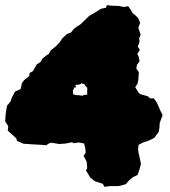

<svg xmlns="http://www.w3.org/2000/svg" viewBox="-48 -633 660 744"><path d="M379 88 357 91 350 79 319 69 302 55 297 47 285 27 290 19 288 -6 276 -29 284 -42 283 -55 278 -77 257 -81 238 -78 231 -82 208 -77 182 -75 151 -80 141 -77 131 -70 109 -72 88 -73 43 -76 18 -87 15 -97 3 -108 -14 -123 -18 -128 -16 -144 -28 -163 -26 -191 -21 -223 -7 -240 -3 -253 10 -278 32 -288 37 -311 45 -322 65 -338 67 -350 80 -358 94 -383 109 -393 116 -405 130 -417 141 -424 149 -438 169 -454 183 -469 194 -485 211 -501 227 -507 238 -521 247 -528 263 -538 285 -559 297 -571 323 -586 343 -599 363 -603 366 -613 383 -611 412 -610 431 -606 449 -609 459 -594 467 -581 473 -577 488 -562 495 -544 488 -526 497 -498 491 -484 493 -473 486 -452 494 -440 484 -424 489 -414 493 -396 483 -382 480 -368 490 -353 488 -323 485 -309 476 -295 490 -273 496 -268 525 -260 533 -252H548L560 -235L574 -203L582 -187L571 -157L570 -140L567 -122L550 -99L541 -94L525 -87L504 -80L496 -75L489 -72L487 -55L489 -40L494 -19L498 2L495 15L490 31L485 45L468 53L453 65L439 81L412 88ZM251 -264H259L265 -263L272 -262L277 -265L285 -266H290V-293L283 -300L280 -305L279 -308L274 -307L269 -311L265 -308L262 -306L257 -305H251L244 -304L245 -301L246 -294H240L238 -289L235 -284V-268L241 -266L245 -265Z"/></svg>

Font: Winky Rough Black
Style: Regular
Weight: 900
Designer: Simon Atzbach
Foundry: typofactur
Version: Version 1.206; ttfautohint (v1.8.4.7-5d5b)